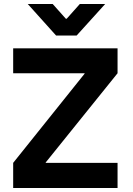

<svg xmlns="http://www.w3.org/2000/svg" viewBox="-20 -942 665 962"><path d="M119 -922 261 -764H364L507 -922H380L314 -848H310L244 -922ZM46 0H569V-126H209V-128L569 -575V-700H46V-575H404V-573L46 -126Z"/></svg>

Font: Be Vietnam
Style: Bold
Weight: 700
Designer: Gabriel Lam
Foundry: TypeRant
Version: Version 4.000